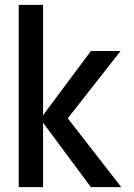

<svg xmlns="http://www.w3.org/2000/svg" viewBox="-20 -770 553 790"><path d="M57.1 0V-750H157.2V-295.9L354 -560.1H476.1L258.8 -283.2L479 0H354L157.2 -265.1V0Z"/></svg>

Font: TASA Explorer Medium
Style: Regular
Weight: 500
Designer: Weizhong Zhang
Foundry: Local Remote
Version: Version 1.000;Glyphs 3.1.2 (3151)